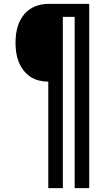

<svg xmlns="http://www.w3.org/2000/svg" viewBox="-20 -755 540 990"><path d="M229 215V-334Q205 -334 180.5 -340Q156 -346 135.5 -360Q115 -374 100 -394Q85 -414 76 -437Q67 -460 63.5 -485Q60 -510 60 -534Q60 -559 63.5 -584Q67 -609 76 -632Q85 -655 100 -675Q115 -695 135.5 -708.5Q156 -722 180.5 -728.5Q205 -735 229 -735H440V215H365V-668H304V215Z"/></svg>

Font: Iosevka Term SS14
Style: Regular
Weight: 400
Monospace: yes
Designer: Belleve Invis
Foundry: Belleve Invis
Version: Version 24.1.1; ttfautohint (v1.8.4)